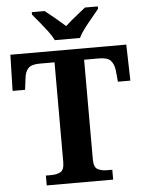

<svg xmlns="http://www.w3.org/2000/svg" viewBox="-61 -979 775 1028"><g transform="rotate(-5 326.5 -465.5)"><path d="M148 0V-53H176Q207 -53 227 -64Q247 -75 247 -118V-653H167Q122 -653 105 -634Q88 -615 85 -582L77 -520H10L15 -714H638L643 -520H576L570 -582Q566 -615 549 -634Q532 -653 487 -653H406V-118Q406 -75 426.5 -64Q447 -53 477 -53H505V0ZM259 -771Q248 -794 228 -820.5Q208 -847 186.5 -873Q165 -899 149 -918V-931H218Q239 -915 271.5 -888Q304 -861 326 -841Q341 -855 361 -871.5Q381 -888 401 -904Q421 -920 435 -931H504V-918Q489 -899 467 -873Q445 -847 425 -820.5Q405 -794 394 -771Z"/></g></svg>

Font: Noto Serif
Style: Bold
Weight: 700
Designer: Monotype Design Team
Foundry: Monotype Imaging Inc.
Version: Version 2.014